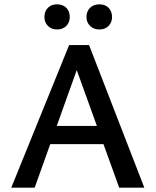

<svg xmlns="http://www.w3.org/2000/svg" viewBox="-20 -866 718 886"><path d="M530 0 313 -601H355L140 0H32L299 -658H391L646 0ZM150 -201 181 -285H469L514 -201ZM243 -730Q217 -730 201 -746.5Q185 -763 185 -787Q185 -814 201 -830Q217 -846 243 -846Q270 -846 286 -830Q302 -814 302 -787Q302 -763 286 -746.5Q270 -730 243 -730ZM439 -730Q412 -730 395.5 -746.5Q379 -763 379 -787Q379 -814 395.5 -830Q412 -846 439 -846Q465 -846 481 -830Q497 -814 497 -787Q497 -763 481 -746.5Q465 -730 439 -730Z"/></svg>

Font: Ysabeau SC SemiBold
Style: Regular
Weight: 600
Designer: Christian Thalmann (Catharsis Fonts)
Version: Version 2.001;gftools[0.9.30]; featfreeze: smcp